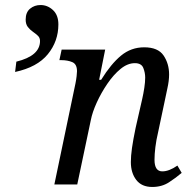

<svg xmlns="http://www.w3.org/2000/svg" viewBox="-20 -733 758 763"><path d="M585 10Q543 10 521.5 -18Q500 -46 500 -89Q500 -113 504.5 -145Q509 -177 519 -225L537 -304Q540 -317 545 -339Q550 -361 553.5 -384Q557 -407 557 -425Q557 -444 549.5 -463Q542 -482 516 -482Q487 -482 459 -459Q431 -436 406.5 -400Q382 -364 364.5 -325.5Q347 -287 341 -256L287 0H196L280 -402Q283 -417 284.5 -430.5Q286 -444 286 -450Q286 -478 267.5 -486Q249 -494 223 -494H216L225 -536H398L374 -416H382Q421 -479 461 -512Q501 -545 553 -545Q608 -545 630 -512.5Q652 -480 652 -437Q652 -412 645 -381Q638 -350 633 -324L608 -206Q601 -177 597.5 -148.5Q594 -120 594 -98Q594 -52 625 -52Q652 -52 685 -75L702 -46Q680 -27 651.5 -8.5Q623 10 585 10ZM45 -488Q139 -511 139 -570Q139 -583 130.5 -591Q122 -599 110.5 -607Q99 -615 90.5 -626Q82 -637 82 -655Q82 -684 99.5 -698.5Q117 -713 141 -713Q169 -713 190.5 -693Q212 -673 212 -636Q212 -569 170 -517.5Q128 -466 40 -447Z"/></svg>

Font: Noto Serif SemiCondensed
Style: Italic
Weight: 400
Width: 4
Italic angle: -12°
Designer: Monotype Design Team
Foundry: Monotype Imaging Inc.
Version: Version 2.013